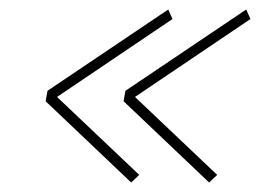

<svg xmlns="http://www.w3.org/2000/svg" viewBox="-20 -524 554 404"><path d="M76 -311 80 -333 334 -504 343 -484 100 -320 273 -156 256 -140ZM240 -311 244 -333 498 -504 507 -484 264 -320 437 -156 420 -140Z"/></svg>

Font: Prompt Thin
Style: Italic
Weight: 250
Italic angle: -12°
Designer: Katatrad Team
Foundry: CadsonDemak
Version: Version 1.001